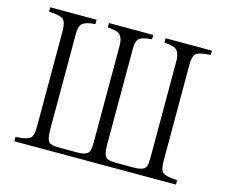

<svg xmlns="http://www.w3.org/2000/svg" viewBox="-100 -850 1149 976"><g transform="rotate(15 475.0 -362.5)"><path d="M49.8 -714.8H293.5V-691.9Q234.9 -687.5 220.7 -667Q210.4 -652.3 210.4 -614.7V-109.4Q210.4 -60.1 227.5 -47.4Q241.7 -37.6 281.7 -37.6H370.6Q423.8 -37.6 434.1 -59.6Q440.9 -72.3 440.9 -109.4V-614.7Q440.9 -667 415 -680.7Q397 -689 358.9 -691.9V-714.8H591.8V-691.9Q533.2 -687.5 519.5 -668Q509.8 -653.3 509.8 -614.7V-109.4Q509.8 -60.1 526.9 -47.4Q539.6 -37.6 579.6 -37.6H668.9Q722.2 -37.6 732.9 -58.6Q739.7 -71.3 739.7 -109.4V-614.7Q739.7 -667.5 712.9 -680.7Q694.8 -689 656.7 -691.9V-714.8H900.4V-691.9Q838.4 -689 822.8 -672.9Q808.6 -658.7 808.6 -614.7V-109.4Q808.6 -61 825.7 -48.3Q842.8 -35.6 900.4 -32.7V-9.8H49.8V-32.7Q111.8 -35.6 127.4 -51.8Q141.6 -65.4 141.6 -109.4V-614.7Q141.6 -662.1 124.5 -675.8Q107.4 -689 49.8 -691.9Z"/></g></svg>

Font: I.MingCP
Style: Regular
Weight: 400
Designer: I.Font Project
Version: Version 8.000; Sep 06, 2022